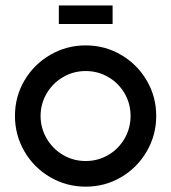

<svg xmlns="http://www.w3.org/2000/svg" viewBox="-20 -691 641 719"><path d="M36 -257Q36 -329 71.5 -389.5Q107 -450 168 -485.5Q229 -521 301 -521Q373 -521 433.5 -485.5Q494 -450 529.5 -389.5Q565 -329 565 -257Q565 -185 529.5 -124Q494 -63 433.5 -27.5Q373 8 301 8Q229 8 168 -27.5Q107 -63 71.5 -124Q36 -185 36 -257ZM469 -257Q469 -302.8 446.5 -341.4Q424 -380 385.4 -402.5Q346.8 -425 301 -425Q255.2 -425 216.5 -402.5Q177.8 -379.9 154.9 -341.3Q132 -302.6 132 -256.8Q132 -211.1 154.9 -172Q177.8 -133 216.4 -110.5Q255.1 -88 300.8 -88Q346.6 -88 385.3 -110.5Q423.9 -133.1 446.5 -172.1Q469 -211.2 469 -257ZM200.3 -670.5H401.7V-601.1H200.3Z"/></svg>

Font: Lineal Thin
Style: Regular
Weight: 200
Designer: Created by Frank Adebiaye with contributions from Anton Moglia & Ariel Martín Pérez
Created by Frank ADEBIAYE with FontF
Foundry: Velvetyne Type Foundry
Version: Version 2.000;Glyphs 3.2 (3227)